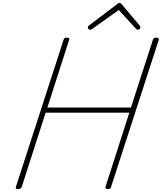

<svg xmlns="http://www.w3.org/2000/svg" viewBox="-20 -1271 1100 1305"><path d="M103 14Q83 14 88 -1L412 -1000Q414 -1008 419 -1011.5Q424 -1015 435 -1015Q455 -1015 450 -1000L302 -540H870L1019 -1000Q1022 -1008 1026.5 -1011.5Q1031 -1015 1044 -1015Q1063 -1015 1059 -1000L735 -1Q733 6 728.5 10Q724 14 712 14Q692 14 697 -1L859 -505H290L128 -1Q125 6 120 10Q115 14 103 14ZM593 -1069Q586 -1069 581.5 -1073.5Q577 -1078 577 -1084Q577 -1088 578.5 -1090.5Q580 -1093 584 -1097L775 -1242Q781 -1248 784.5 -1249.5Q788 -1251 792 -1251Q796 -1251 799.5 -1249.5Q803 -1248 807 -1242L930 -1097Q932 -1095 933 -1091.5Q934 -1088 934 -1085Q934 -1078 928.5 -1073.5Q923 -1069 917 -1069Q913 -1069 909.5 -1071Q906 -1073 903 -1077L787 -1203L612 -1078Q605 -1072 601.5 -1070.5Q598 -1069 593 -1069Z"/></svg>

Font: Playwrite RO Thin
Style: Regular
Weight: 250
Version: Version 1.002